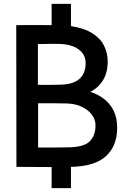

<svg xmlns="http://www.w3.org/2000/svg" viewBox="-20 -863 673 993"><path d="M65 0 64 -733Q155 -734 247 -733V-843H347V-728Q417 -717 459 -690Q501 -663 519 -625Q537 -587 537 -546Q537 -488 513 -448.5Q489 -409 447 -388Q485 -376 516.5 -352.5Q548 -329 567 -292Q586 -255 586 -202Q586 -108 527.5 -55Q469 -2 347 0V110H247V1Q201 1 155.5 0.5Q110 0 65 0ZM176 -424Q204 -424 230 -424Q256 -424 291 -425Q423 -427 423 -538Q423 -581 386 -608Q349 -635 282 -636Q255 -636 229 -636Q203 -636 176 -635ZM177 -100Q217 -100 256 -100Q295 -100 334 -101Q414 -102 444 -132Q474 -162 474 -215Q474 -245 454.5 -270.5Q435 -296 401.5 -311.5Q368 -327 323 -328Q287 -329 250.5 -329Q214 -329 177 -329Z"/></svg>

Font: Kreadon Light
Style: Bold
Weight: 600
Designer: Reiya WATANABE
Foundry: StudioGnu
Version: Version 1.003; ttfautohint (v1.8.4.7-5d5b);gftools[0.9.32]